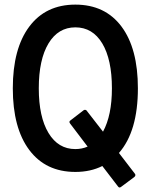

<svg xmlns="http://www.w3.org/2000/svg" viewBox="-20 -735 658 841"><path d="M310.1 -714.8Q440.4 -714.8 512.2 -618.7Q584 -522.5 584 -348.1Q584 -159.7 501 -64.9L570.8 25.9Q576.2 32.7 568.8 40L509.8 84Q502.4 89.4 497.1 82L428.2 -7.8Q376.5 18.1 310.1 18.1Q180.2 18.1 108.2 -78.1Q36.1 -174.3 36.1 -348.1Q36.1 -522 108.2 -618.4Q180.2 -714.8 310.1 -714.8ZM149.9 -348.1Q149.9 -223.1 192.4 -152.6Q234.9 -82 310.1 -82Q338.4 -82 363.8 -92.8L287.1 -193.8Q280.3 -202.6 289.1 -208L346.2 -252Q349.1 -254.4 353.5 -253.9Q357.9 -253.4 359.9 -250L431.2 -158.2Q470.2 -230 470.2 -348.1Q470.2 -474.1 428 -544.7Q385.7 -615.2 310.1 -615.2Q234.9 -615.2 192.4 -544.7Q149.9 -474.1 149.9 -348.1Z"/></svg>

Font: Fragment Mono SemBd
Style: Regular
Weight: 600
Designer: Wei Huang based on Nimbus Sans by URW Studio, based on Helvetica by Max Miedinger.
Foundry: Wei Huang
Version: Version 1.011